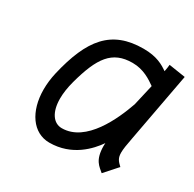

<svg xmlns="http://www.w3.org/2000/svg" viewBox="-119 -630 767 760"><g transform="rotate(30 264.0 -250.0)"><path d="M155.3 -251C189.9 -377.9 228.5 -434.6 321.8 -434.6C372.6 -434.6 408.2 -409.7 432.6 -392.6L410.6 -296.9C382.3 -215.8 317.9 -70.3 207.5 -70.3C169.4 -70.3 143.1 -106.4 143.1 -168.9C143.1 -192.9 147 -220.2 155.3 -251ZM527.8 -489.3 452.1 -501C451.2 -491.2 449.7 -480.5 447.3 -469.2C423.8 -485.4 393.1 -504.9 331.5 -504.9C184.6 -504.9 119.1 -420.9 78.1 -246.1C71.8 -218.8 68.8 -192.4 68.8 -167.5C68.8 -68.4 117.7 3.9 193.4 3.9C296.9 3.9 358.4 -64.5 386.7 -105.5C386.2 -101.1 386.2 -97.2 386.2 -93.3C386.2 -26.4 413.6 -13.2 433.6 4.9L485.4 -53.2C468.3 -69.3 459.5 -79.1 459.5 -104.5C459.5 -120.1 462.9 -141.6 469.2 -173.8Z"/></g></svg>

Font: Fantasque Sans Mono
Style: RegItalic
Weight: 400
Italic angle: -11°
Monospace: yes
Designer: Jany Belluz
Version: Version 1.6.3